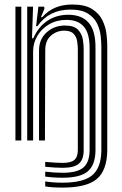

<svg xmlns="http://www.w3.org/2000/svg" viewBox="-20 -630 548 861"><path d="M261 211.2Q208 211.2 182.8 205.8V183.5Q214.8 189.2 261 189.2Q354 189.2 393.8 155.8Q433.5 122.2 434.5 45.2V-420.5Q434.5 -440.5 431.5 -468.5Q428.5 -496.5 415.8 -523.6Q403 -550.8 374.6 -568.9Q346.2 -587 295.8 -587Q199.5 -587 147.8 -512.5H141.8L152.2 -600H178.5L179 -589.8L163.5 -552.8H169.2Q219 -609.8 304 -609.8Q361.2 -609.8 393.2 -589.4Q425.2 -569 439.6 -538.6Q454 -508.2 457.5 -477.4Q461 -446.5 461 -425.5V45.2Q459.8 134.2 414 172.8Q368.2 211.2 261 211.2ZM49.2 0V-600H75.5V0ZM261 167Q218.8 167 182.8 161.8V139.8Q224 144.8 261 144.8Q325.8 144.8 353.4 121.6Q381 98.5 381.8 45V-415.5Q381.8 -480.5 355.9 -510.6Q330 -540.8 278.2 -540.8Q234 -540.8 200.4 -521.1Q166.8 -501.5 147.8 -469.6Q128.8 -437.8 128.5 -401.2V0H102V-600H128.2L123.5 -458.5H129.5Q151.5 -509.2 192.6 -536.8Q233.8 -564.2 288 -563.8Q347.5 -563 377.9 -527.8Q408.2 -492.5 408.2 -418.8V45.2Q407.2 110.2 373.5 138.6Q339.8 167 261 167ZM261 122.5Q226.8 122.5 182.8 117.8V96Q232.5 100.5 261 100.5Q297.5 100.5 313 87.6Q328.5 74.8 329 45V-409Q329 -425.5 326 -445Q323 -464.5 310 -478.5Q297 -492.5 267.8 -492.5Q234 -492.5 208.5 -470.2Q183 -448 183 -406.2L181.5 0H155V-403.5Q155 -454 189 -484.8Q223 -515.5 271.5 -515.5Q312 -515.5 329.6 -496.9Q347.2 -478.2 351.4 -453.5Q355.5 -428.8 355.2 -410.5V45Q354.8 86.5 333.1 104.5Q311.5 122.5 261 122.5Z"/></svg>

Font: Big Shoulders Inline Text ExtraBold
Style: Regular
Weight: 800
Designer: Patric King
Foundry: XO Type Co
Version: Version 1.000